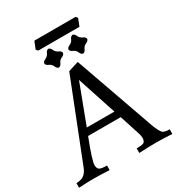

<svg xmlns="http://www.w3.org/2000/svg" viewBox="-233 -1107 1144 1244"><g transform="rotate(-30 339.0 -485.0)"><path d="M688 0Q611.3 -3.9 567.4 -3.9Q512.7 -3.9 440.9 0V-34.2Q483.4 -34.2 495.6 -42.2Q507.8 -50.3 507.8 -77.1Q507.8 -91.8 500.5 -112.8L452.6 -261.2H208.5Q149.9 -111.3 149.9 -77.1Q149.9 -53.2 162.4 -43.7Q174.8 -34.2 218.8 -34.2V0Q148.9 -3.9 99.1 -3.9Q59.1 -3.9 -9.8 0V-34.2Q23.9 -35.2 43.9 -47.9Q64 -60.5 78.1 -91.3L312.5 -686L390.1 -710.4L605.5 -101.6Q622.1 -62.5 634.5 -48.3Q647 -34.2 688 -34.2ZM435.1 -313 338.9 -605 228.5 -313ZM448.2 -739.7Q434.6 -741.2 426.5 -760.5Q418.5 -779.8 399.2 -787.8Q379.9 -795.9 378.4 -809.6Q379.9 -823.2 399.2 -831.5Q418.5 -839.8 426.5 -858.9Q434.6 -877.9 448.2 -879.4Q461.9 -877.9 470.2 -858.9Q478.5 -839.8 497.6 -831.5Q516.6 -823.2 518.1 -809.6Q516.6 -795.9 497.6 -787.8Q478.5 -779.8 470.2 -760.5Q461.9 -741.2 448.2 -739.7ZM267.1 -739.7Q253.4 -741.2 245.4 -760.5Q237.3 -779.8 218 -787.8Q198.7 -795.9 197.3 -809.6Q198.7 -823.2 218 -831.5Q237.3 -839.8 245.4 -858.9Q253.4 -877.9 267.1 -879.4Q280.8 -877.9 289.1 -858.9Q297.4 -839.8 316.4 -831.5Q335.4 -823.2 336.9 -809.6Q335.4 -795.9 316.4 -787.8Q297.4 -779.8 289.1 -760.5Q280.8 -741.2 267.1 -739.7ZM513.7 -901.9H206.1L193.4 -914.6L215.8 -970.2H523.4L535.2 -957.5Z"/></g></svg>

Font: Kelvinch
Style: Regular
Weight: 400
Designer: Paul James MIller
Foundry: High-Logic / Made with FontCreator
Version: Version 3.30 September 23, 2016